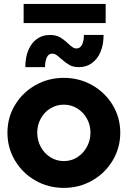

<svg xmlns="http://www.w3.org/2000/svg" viewBox="-20 -916 636 944"><path d="M16.6 -263.7Q16.6 -337.9 53.7 -399.7Q90.8 -461.4 154.3 -497.3Q217.8 -533.2 293.9 -533.2Q369.6 -533.2 433.1 -497.3Q496.6 -461.4 533.9 -399.7Q571.3 -337.9 571.3 -263.7Q571.3 -189 533.9 -126.7Q496.6 -64.5 433.1 -28.3Q369.6 7.8 293.9 7.8Q217.8 7.8 154.3 -28.3Q90.8 -64.5 53.7 -126.7Q16.6 -189 16.6 -263.7ZM424.8 -263.7Q424.8 -301.8 407.2 -333.3Q389.6 -364.7 359.6 -383.1Q329.6 -401.4 293.9 -401.4Q257.8 -401.4 227.8 -383.1Q197.8 -364.7 180.4 -333Q163.1 -301.3 163.1 -263.7Q163.1 -226.1 180.4 -193.8Q197.8 -161.6 227.8 -142.8Q257.8 -124 293.9 -124Q330.1 -124 359.9 -142.8Q389.6 -161.6 407.2 -193.8Q424.8 -226.1 424.8 -263.7ZM224.6 -744.1Q254.4 -744.1 273.9 -733.2Q293.5 -722.2 314.5 -702.1Q327.6 -689.9 336.9 -683.8Q346.2 -677.7 356.4 -677.7Q374.5 -678.2 383.5 -696.5Q392.6 -714.8 392.6 -744.1H489.3Q489.3 -697.3 474.4 -661.4Q459.5 -625.5 431.9 -605.7Q404.3 -585.9 368.2 -585.9Q339.8 -585.9 321 -596.7Q302.2 -607.4 280.3 -627Q266.1 -640.1 256.8 -646.2Q247.6 -652.3 236.3 -652.3Q219.2 -652.3 210.4 -634.3Q201.7 -616.2 201.2 -585.9H104.5Q104.5 -633.8 119.4 -669.4Q134.3 -705.1 161.6 -724.6Q189 -744.1 224.6 -744.1ZM96.2 -896.5H499.5V-802.7H96.2Z"/></svg>

Font: Reddit Sans Chocolate ExtraBold
Style: Regular
Weight: 800
Designer: Stephen Hutchings
Foundry: Reddit
Version: Version 1.011